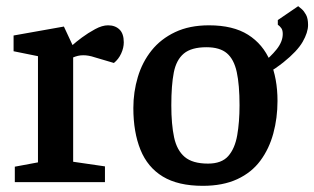

<svg xmlns="http://www.w3.org/2000/svg" viewBox="-20 -590 1018 622"><path d="M28 0V-50L103 -64V-408L24 -424V-475L187 -504L215 -444Q226 -454 245.5 -468.5Q265 -483 288 -495.5Q311 -508 330 -508Q353 -508 367 -494.5Q381 -481 381 -453Q381 -435 372.5 -416.5Q364 -398 349 -386L288 -404Q276 -408 267 -409.5Q258 -411 250 -411Q240 -411 232 -409Q224 -407 217 -404V-66L320 -51V0Z M637 12Q557 12 507.5 -18Q458 -48 435 -105Q412 -162 412 -240Q412 -292 426.5 -340.5Q441 -389 471 -426.5Q501 -464 547.5 -486Q594 -508 657 -508Q735 -508 783.5 -477.5Q832 -447 855.5 -391.5Q879 -336 879 -263Q879 -208 865.5 -158Q852 -108 823.5 -69.5Q795 -31 748.5 -9.5Q702 12 637 12ZM654 -60Q698 -60 719.5 -84.5Q741 -109 748.5 -152Q756 -195 756 -249Q756 -315 747 -356.5Q738 -398 715 -417.5Q692 -437 649 -437Q600 -437 575.5 -416.5Q551 -396 543 -355Q535 -314 535 -249Q535 -187 544 -145Q553 -103 578.5 -81.5Q604 -60 654 -60ZM771 -310V-346Q799 -362 827.5 -383.5Q856 -405 876 -430Q896 -455 896 -480Q896 -492 891.5 -498.5Q887 -505 880 -510V-525L946 -570Q950 -567 957.5 -560.5Q965 -554 971.5 -542Q978 -530 978 -509Q978 -485 960.5 -454.5Q943 -424 898 -388Q853 -352 771 -310Z"/></svg>

Font: Faustina SemiBold
Style: Regular
Weight: 600
Designer: Alfonso Garcia
Foundry: http://www.omnibus-type.com
Version: Version 1.200